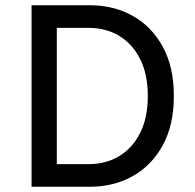

<svg xmlns="http://www.w3.org/2000/svg" viewBox="-20 -710 741 730"><path d="M100 0V-690H323Q412 -690 484 -650Q556 -610 598.5 -533Q641 -456 641 -345Q641 -234 598.5 -157Q556 -80 484 -40Q412 0 323 0ZM196 -86H318Q382 -86 432.5 -116Q483 -146 512.5 -204Q542 -262 542 -345Q542 -428 512.5 -486Q483 -544 432.5 -574Q382 -604 318 -604H196Z"/></svg>

Font: Radio Canada
Style: Regular
Weight: 400
Designer: Charles Daoud, Etienne Aubert Bonn, Alexandre Saumier Demers, Jacques Le Bailly
Foundry: Radio-Canada
Version: Version 2.104;gftools[0.9.28.dev5+ged2979d]